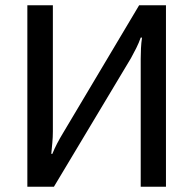

<svg xmlns="http://www.w3.org/2000/svg" viewBox="-20 -710 735 730"><path d="M611 -690V0H515V-486Q515 -506 516 -526.5Q517 -547 520 -567H515Q508 -547 498 -527Q488 -507 478 -489L185 0H84V-690H181V-210Q181 -189 179 -167.5Q177 -146 175 -125H179Q187 -145 197.5 -165Q208 -185 219 -203L509 -690Z"/></svg>

Font: Exo 2 Medium
Style: Regular
Weight: 500
Designer: Natanael Gama
Foundry: Natanael Gama
Version: Version 2.010